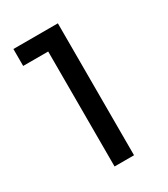

<svg xmlns="http://www.w3.org/2000/svg" viewBox="-138 -813 577 658"><g transform="rotate(-30 151.0 -484.0)"><path d="M120 -223V-678H21V-745H197V-223Z"/></g></svg>

Font: Kosmopol Plus Jakarta Sans
Style: Regular
Weight: 400
Designer: Gumpita Rahayu
Foundry: Tokotype
Version: Version 2.006